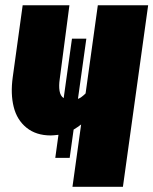

<svg xmlns="http://www.w3.org/2000/svg" viewBox="-20 -716 588 736"><path d="M355 -695.8H547.9L451.2 0H257.8L291 -238.8Q278.3 -229 262.2 -219.2L247.1 -110.8H191.9L204.1 -199.2Q182.1 -196.8 174.8 -196.8Q118.2 -196.8 81.5 -226.6Q44.9 -256.3 32.5 -306.2Q20 -356 28.8 -419.9L66.9 -695.8H246.1L209 -413.1Q205.1 -387.2 208.3 -367.7Q211.4 -348.1 224.1 -339.8L255.9 -567.9H311L278.8 -336.9Q291.5 -341.3 308.1 -357.9Z"/></svg>

Font: Fira Sans Compressed Heavy
Style: Italic
Weight: 900
Width: 3
Italic angle: -8°
Designer: Carrois Corporate & Edenspiekermann AG
Foundry: Carrois Corporate GbR & Edenspiekermann AG
Version: Version 4.203;PS 004.203;hotconv 1.0.88;makeotf.lib2.5.64775